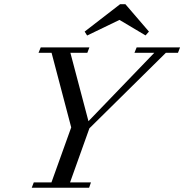

<svg xmlns="http://www.w3.org/2000/svg" viewBox="-20 -887 871 907"><path d="M683.6 -737.8 667.5 -719.7 544.4 -793 391.6 -719.2 379.9 -737.8 547.4 -867.2H572.3ZM129.9 0 139.6 -25.4H223.1L316.4 -285.2L223.6 -637.7H162.1L172.4 -663.1H402.3L392.6 -637.7H312.5L397.9 -314.5L709 -637.7H615.2L625.5 -663.1H830.6L820.8 -637.7H763.7L402.3 -280.8L311 -25.4H409.7L400.9 0Z"/></svg>

Font: Elstob
Style: Italic
Weight: 400
Italic angle: -20°
Designer: Peter S. Baker
Version: Version 1.015